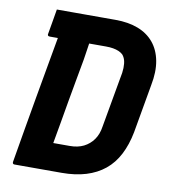

<svg xmlns="http://www.w3.org/2000/svg" viewBox="-79 -770 759 840"><g transform="rotate(10 300.0 -350.0)"><path d="M532 -230Q521 -173 498.5 -129.5Q476 -86 441 -57.5Q406 -29 358.5 -14.5Q311 0 251 0Q230 0 204.5 0Q179 0 153 0Q127 0 104 0Q81 0 64 0Q47 0 41 0Q37 0 34.5 -2.5Q32 -5 33 -11Q45 -81 57.5 -155Q70 -229 83.5 -305Q97 -381 110.5 -457.5Q124 -534 138 -612L287 -610L273 -591Q270 -569 266.5 -547.5Q263 -526 260 -505Q251 -456 242.5 -408.5Q234 -361 225.5 -313.5Q217 -266 209 -218Q201 -170 192 -122Q205 -122 217 -122Q229 -122 241 -122Q253 -122 265 -122Q301 -122 327 -135Q353 -148 370 -172Q387 -196 392 -231L431 -451Q437 -478 437.5 -498.5Q438 -519 434 -533Q430 -547 421 -557Q413 -564 402.5 -568.5Q392 -573 378 -575.5Q364 -578 346 -578Q316 -578 284.5 -578Q253 -578 221 -578Q189 -578 157.5 -578Q126 -578 96 -578Q93 -578 90.5 -579Q88 -580 87 -583Q86 -586 87 -589Q92 -617 96.5 -644Q101 -671 106 -700Q137 -700 169.5 -700Q202 -700 235 -700Q268 -700 301.5 -700Q335 -700 367 -700Q424 -700 467 -683.5Q510 -667 537 -634.5Q564 -602 573 -554.5Q582 -507 570 -446Z"/></g></svg>

Font: RecMonoLinear Nerd Font Mono
Style: Bold Italic
Weight: 700
Italic angle: -10°
Monospace: yes
Version: Version 1.085; ttfautohint (v1.8.4.7-5d5b);Nerd Fonts 3.2.1